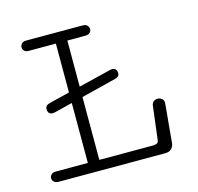

<svg xmlns="http://www.w3.org/2000/svg" viewBox="-88 -665 781 758"><g transform="rotate(-15 302.5 -286.0)"><path d="M61 0Q48.8 0 42.5 -6.6Q36.1 -13.2 36.1 -21Q36.1 -28.8 42.2 -35.4Q48.3 -42 60.5 -42H191.9V-287.1L119.6 -269Q113.8 -267.6 108.9 -267.6Q89.4 -267.6 89.4 -290Q89.4 -304.7 108.9 -309.6L191.9 -330.1V-529.8H81.1Q68.8 -529.8 63 -536.1Q57.1 -542.5 57.1 -550.3Q57.1 -558.6 63.2 -565.2Q69.3 -571.8 81.5 -571.8H312.5Q325.2 -571.8 331.3 -565.2Q337.4 -558.6 337.4 -550.3Q337.4 -542.5 331.3 -536.1Q325.2 -529.8 313 -529.8H238.8V-341.3L370.1 -373.5Q375.5 -375 379.4 -375Q399.4 -375 399.4 -352.5Q399.4 -339.4 380.9 -334.5L238.8 -298.8V-42H461.9Q470.2 -43 475.6 -45.9Q481 -48.8 481.9 -60.1L498.5 -194.8Q500 -205.6 507.3 -210.7Q514.6 -215.8 522.9 -215.8Q532.7 -215.8 540.3 -209.7Q547.9 -203.6 547.9 -191.9L533.2 -32.2Q532.2 -18.6 522.9 -9.3Q513.7 0 498 0Z"/></g></svg>

Font: Cutive Mono
Style: Regular
Weight: 400
Designer: Vernon Adams
Foundry: Vernon Adams
Version: Version 1.110; ttfautohint (v1.8.4.7-5d5b)